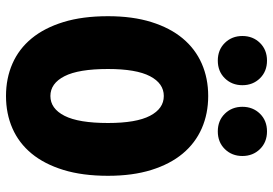

<svg xmlns="http://www.w3.org/2000/svg" viewBox="-155 -743 910 640"><g transform="rotate(90 300.0 -423.0)"><path d="M300 12Q241 12 192 -9.5Q143 -31 108 -73.5Q73 -116 53.5 -179.5Q34 -243 34 -328Q34 -410 53.5 -472.5Q73 -535 108 -577Q143 -619 192 -640.5Q241 -662 300 -662Q359 -662 408 -640.5Q457 -619 492 -577Q527 -535 546.5 -472.5Q566 -410 566 -328Q566 -243 546.5 -179.5Q527 -116 492 -73.5Q457 -31 408 -9.5Q359 12 300 12ZM300 -136Q342 -136 366 -183Q390 -230 390 -328Q390 -422 366 -468Q342 -514 300 -514Q258 -514 234 -468Q210 -422 210 -328Q210 -230 234 -183Q258 -136 300 -136ZM182 -694Q146 -694 123 -717.5Q100 -741 100 -776Q100 -811 123 -834.5Q146 -858 182 -858Q218 -858 241 -834.5Q264 -811 264 -776Q264 -741 241 -717.5Q218 -694 182 -694ZM418 -694Q382 -694 359 -717.5Q336 -741 336 -776Q336 -811 359 -834.5Q382 -858 418 -858Q454 -858 477 -834.5Q500 -811 500 -776Q500 -741 477 -717.5Q454 -694 418 -694Z"/></g></svg>

Font: Source Code Pro Black
Style: Regular
Weight: 900
Monospace: yes
Designer: Paul D. Hunt, Teo Tuominen
Foundry: Adobe Systems Incorporated
Version: Version 2.030;PS 1.000;hotconv 16.6.51;makeotf.lib2.5.65220